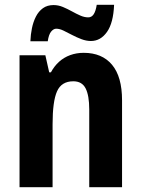

<svg xmlns="http://www.w3.org/2000/svg" viewBox="-20 -776 585 796"><path d="M327 -557Q403 -557 444.5 -507.5Q486 -458 486 -360V0H350V-322Q350 -380 335 -409.5Q320 -439 284 -439Q235 -439 216.5 -397.5Q198 -356 198 -261V0H61V-547H168L184 -476H191Q205 -502 225 -520Q245 -538 271 -547.5Q297 -557 327 -557ZM106 -605Q107 -633 112.5 -659.5Q118 -686 129 -707.5Q140 -729 158 -742Q176 -755 202 -755Q222 -755 241 -747Q260 -739 278 -729Q296 -719 313 -711.5Q330 -704 346 -704Q360 -704 368.5 -717Q377 -730 381 -756H453Q450 -681 423.5 -643.5Q397 -606 357 -606Q338 -606 318 -613.5Q298 -621 279 -631Q260 -641 243.5 -649Q227 -657 213 -657Q202 -657 192 -645Q182 -633 178 -605Z"/></svg>

Font: Noto Sans Khmer Condensed
Style: Bold
Weight: 700
Width: 3
Designer: Danh Hong and the Monotype Design Team
Foundry: Monotype Imaging Inc.
Version: Version 2.004